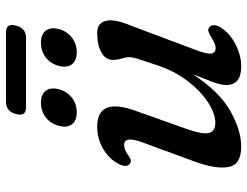

<svg xmlns="http://www.w3.org/2000/svg" viewBox="-112 -699 822 638"><g transform="rotate(-90 299.0 -380.0)"><path d="M526 -96.5Q534 -92 534.2 -80.5Q534.5 -69 526 -56.5Q506.5 -26.5 470 -8Q433.5 10.5 397.5 10.5Q335.5 10.5 335.5 -39Q335.5 -57.5 345.2 -82.8Q355 -108 371 -149.5Q312.5 -61 248.5 -25.2Q184.5 10.5 131 10.5Q70 10.5 62.8 -33Q55.5 -76.5 83.5 -150.5L144.5 -316.5Q167.5 -378.5 136.5 -378.5Q128.5 -378.5 120.8 -375.5Q113 -372.5 102 -365Q94 -359 87.8 -356.8Q81.5 -354.5 74.5 -359Q59 -370 74.5 -399Q91 -429.5 124.5 -448.8Q158 -468 197 -468Q295.5 -468 250 -341L188 -166.5Q171 -117.5 176.2 -96.5Q181.5 -75.5 210.5 -75.5Q240 -75.5 277.5 -99.5Q315 -123.5 349.2 -168.2Q383.5 -213 403 -274Q417.5 -317 422.8 -334Q428 -351 428 -362Q428 -373.5 423.5 -387Q419 -400.5 419 -416.5Q419 -440 443.5 -454Q468 -468 508.5 -468Q541 -468 548.5 -440Q556 -412 534 -359L454 -146Q438 -105 440 -89.8Q442 -74.5 459 -74.5Q472.5 -74.5 495 -89.5Q505 -95.5 512.2 -98Q519.5 -100.5 526 -96.5ZM245 -536Q217 -536 204.8 -552.2Q192.5 -568.5 200 -595.5Q207 -622.5 227.8 -638.8Q248.5 -655 276.5 -655Q304.5 -655 316.5 -638.8Q328.5 -622.5 321.5 -595.5Q314.5 -569 293.8 -552.5Q273 -536 245 -536ZM444.5 -536Q416.5 -536 404.2 -552.2Q392 -568.5 399 -595.5Q406 -622.5 427 -638.8Q448 -655 476 -655Q504 -655 516.2 -638.8Q528.5 -622.5 521.5 -595.5Q514.5 -569 493.5 -552.5Q472.5 -536 444.5 -536ZM239 -737.5Q247.5 -771 279 -771H510.5Q542 -771 533 -738Q524 -704.5 493 -704.5H261.5Q230 -704.5 239 -737.5Z"/></g></svg>

Font: Fraunces 9pt S100
Style: Italic
Weight: 400
Italic angle: -16°
Version: Version 1.000; ttfautohint (v1.8.3)